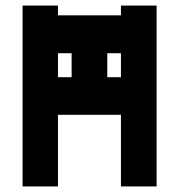

<svg xmlns="http://www.w3.org/2000/svg" viewBox="-20 -658 643 689"><path d="M61 11V-638H188V-603H414V-638H542V11H414V-246H188V11ZM188 -381H237V-467H365V-381H414V-467H188Z"/></svg>

Font: Pixelify Sans
Style: Bold
Weight: 700
Designer: Stefie Justprince
Foundry: Typecalism Foundryline
Version: Version 1.000